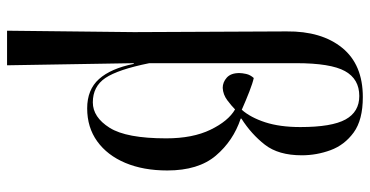

<svg xmlns="http://www.w3.org/2000/svg" viewBox="-272 -539 1048 544"><g transform="rotate(90 252.0 -267.0)"><path d="M67 237 71 -123 69 -555Q68 -654 115.5 -712.5Q163 -771 255 -771Q320 -771 355.5 -745Q391 -719 405.5 -679.5Q420 -640 420 -598Q420 -532 390 -493.5Q360 -455 316 -427V-425Q379 -404 421 -354.5Q463 -305 463 -217Q463 -149 441.5 -98Q420 -47 380.5 -18.5Q341 10 287 10Q234 10 204 -23.5Q174 -57 161 -122H159L165 237ZM270 -6Q312 -6 342 -53.5Q372 -101 372 -214Q372 -289 347.5 -339.5Q323 -390 290 -409Q280 -399 264 -387Q248 -375 229 -374Q213 -374 200 -385.5Q187 -397 187 -421Q187 -429 189.5 -440.5Q192 -452 201 -462Q215 -459 239.5 -449.5Q264 -440 291 -428Q313 -453 326.5 -494.5Q340 -536 340 -594Q340 -683 318.5 -722Q297 -761 252 -761Q204 -761 181.5 -720.5Q159 -680 159 -582V-166Q177 -77 201 -41.5Q225 -6 270 -6Z"/></g></svg>

Font: Noto Serif Display Condensed
Style: Regular
Weight: 400
Width: 3
Designer: Monotype Design Team
Foundry: Monotype Imaging Inc.
Version: Version 2.009